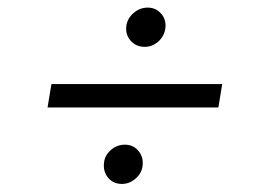

<svg xmlns="http://www.w3.org/2000/svg" viewBox="-20 -531 692 495"><path d="M552.9 -314.3 543 -253.9H102.6L112.6 -314.3ZM353.3 -410.2Q330.6 -410.2 316.6 -426.3Q302.6 -442.5 305.8 -464.8Q308.6 -484 324.6 -497.7Q340.6 -511.4 360.8 -511.4Q382.1 -511.4 395.8 -495.4Q409.4 -479.4 406.2 -457.4Q403.4 -437.5 388 -423.8Q372.5 -410.2 353.3 -410.2ZM294.4 -56.8Q272 -56.8 258.7 -72.8Q245.4 -88.8 248.2 -111.9Q250.4 -131 266 -144.5Q281.6 -158 302.2 -158Q323.5 -158 336.8 -142.2Q350.1 -126.4 347.7 -104Q345.5 -84.5 329.7 -70.7Q313.9 -56.8 294.4 -56.8Z"/></svg>

Font: Karasuma Gothic
Style: Light Italic
Weight: 300
Italic angle: 9.39998°
Designer: Rasmus Andersson / Ryoko Nishizuka
Foundry: rsms
Version: Version 1.00